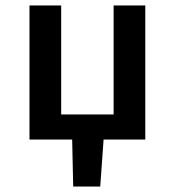

<svg xmlns="http://www.w3.org/2000/svg" viewBox="-20 -511 640 703"><path d="M88 0V-491H204V-92H396V-491H512V0ZM248 172 244 -10H360L347 172Z"/></svg>

Font: Source Code Pro SemiBold
Style: Regular
Weight: 600
Monospace: yes
Designer: Paul D. Hunt, Teo Tuominen
Foundry: Adobe Systems Incorporated
Version: Version 1.018;hotconv 1.0.116;makeotfexe 2.5.65601